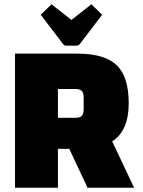

<svg xmlns="http://www.w3.org/2000/svg" viewBox="-20 -875 665 895"><path d="M50 0ZM388 0 303 -181H250V0H50V-625H340Q468 -625 524 -571Q580 -517 580 -394Q580 -265 503 -216L605 0ZM250 -326H331Q353 -326 361.5 -335Q370 -344 370 -368V-418Q370 -442 361.5 -451Q353 -460 331 -460H250ZM313 -782 406 -855 456 -806 353 -671Q347 -662 337 -662H289Q279 -662 273 -671L170 -806L220 -855Z"/></svg>

Font: Changa Black
Style: Regular
Weight: 900
Designer: Eduardo Rodriguez Tunni
Foundry: Eduardo Rodriguez Tunni
Version: Version 2.001; ttfautohint (v1.5.10-5e6f)